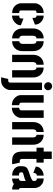

<svg xmlns="http://www.w3.org/2000/svg" viewBox="1234 -1998 962 3471"><g transform="rotate(90 1715.5 -262.0)"><path d="M216 0Q167 0 133.5 -16.5Q100 -33 79 -58Q58 -83 48.5 -109.5Q39 -136 39 -155V-417Q39 -437 49 -463Q59 -489 80.5 -513.5Q102 -538 135.5 -554Q169 -570 215 -570V-442Q198 -442 187.5 -437.5Q177 -433 173 -427Q169 -421 169 -415V-155Q169 -145 174 -139Q179 -133 189.5 -130.5Q200 -128 216 -127ZM261 1V-128Q279 -128 290.5 -131.5Q302 -135 308 -144.5Q314 -154 314 -172V-205L436 -158Q437 -115 411.5 -78.5Q386 -42 345.5 -20Q305 2 261 1ZM302 -365V-398Q302 -415 297 -424Q292 -433 282.5 -437Q273 -441 261 -441V-570Q306 -570 343 -548.5Q380 -527 402 -491Q424 -455 424 -412Z M674 1Q638 1 605.5 -12Q573 -25 548 -49Q523 -73 508.5 -107Q494 -141 494 -183V-379Q494 -421 507 -456Q520 -491 544 -516.5Q568 -542 601 -556Q634 -570 674 -570V-440Q659 -440 648.5 -432Q638 -424 632 -409Q626 -394 626 -373V-188Q626 -171 632 -157.5Q638 -144 649 -136.5Q660 -129 674 -129ZM724 1V-129Q738 -129 749 -136.5Q760 -144 766 -157.5Q772 -171 772 -188V-373Q772 -394 766.5 -409Q761 -424 750 -432Q739 -440 724 -440V-570Q764 -570 797 -556Q830 -542 854 -516.5Q878 -491 891 -456Q904 -421 904 -379V-183Q904 -141 889.5 -107Q875 -73 850 -49Q825 -25 792.5 -12Q760 1 724 1Z M970 -379Q970 -421 983 -456Q996 -491 1020 -516.5Q1044 -542 1077 -556Q1110 -570 1150 -570V-440Q1135 -440 1124.5 -432Q1114 -424 1108 -409Q1102 -394 1102 -373V0H970ZM1248 -373Q1248 -394 1242.5 -409Q1237 -424 1226 -432Q1215 -440 1200 -440V-570Q1240 -570 1273 -556Q1306 -542 1330 -516.5Q1354 -491 1367 -456Q1380 -421 1380 -379V0H1248Z M1377 199 1407 71H1436Q1452 71 1459.5 64Q1467 57 1470 50Q1473 43 1473 42V-540H1607V42Q1607 61 1596.5 88Q1586 115 1565.5 140Q1545 165 1513.5 182Q1482 199 1440 199ZM1539 -579Q1509 -579 1487.5 -600.5Q1466 -622 1466 -651Q1466 -680 1487.5 -701.5Q1509 -723 1539 -723Q1568 -723 1589.5 -701.5Q1611 -680 1611 -651Q1611 -622 1589.5 -600.5Q1568 -579 1539 -579Z M1927 5V-128Q1945 -128 1955.5 -134Q1966 -140 1970 -149Q1974 -158 1974 -167V-570H2110V-151Q2110 -131 2098.5 -104.5Q2087 -78 2064 -53Q2041 -28 2006.5 -11.5Q1972 5 1927 5ZM1881 5Q1836 5 1801.5 -11Q1767 -27 1744.5 -52Q1722 -77 1710.5 -103.5Q1699 -130 1699 -151V-570H1835V-167Q1835 -158 1839 -149Q1843 -140 1853 -134Q1863 -128 1881 -128Z M2186 -379Q2186 -421 2199 -456Q2212 -491 2236 -516.5Q2260 -542 2293 -556Q2326 -570 2366 -570V-440Q2351 -440 2340.5 -432Q2330 -424 2324 -409Q2318 -394 2318 -373V0H2186ZM2464 -373Q2464 -394 2458.5 -409Q2453 -424 2442 -432Q2431 -440 2416 -440V-570Q2456 -570 2489 -556Q2522 -542 2546 -516.5Q2570 -491 2583 -456Q2596 -421 2596 -379V0H2464Z M2889 0Q2822 0 2785 -23Q2748 -46 2733.5 -87.5Q2719 -129 2719 -185V-441H2649V-570H2719V-716H2853V-570H2919V-440H2853V-175Q2853 -164 2860 -151Q2867 -138 2890 -138H2919L2949 0Z M3153 0Q3100 0 3062 -20Q3024 -40 3004 -70.5Q2984 -101 2984 -132V-183Q2984 -193 2986.5 -210.5Q2989 -228 3000 -248Q3011 -268 3038 -282Q3054 -291 3080.5 -300Q3107 -309 3136 -318.5Q3165 -328 3191 -338.5Q3217 -349 3233.5 -360.5Q3250 -372 3250 -385V-408Q3250 -419 3245.5 -427.5Q3241 -436 3231.5 -441.5Q3222 -447 3206 -447V-570Q3264 -570 3302 -544.5Q3340 -519 3359 -483Q3378 -447 3378 -417V-156Q3378 -150 3382.5 -137Q3387 -124 3406 -124V0Q3374 0 3349.5 -8.5Q3325 -17 3308 -32Q3289 -16 3264 -8Q3239 0 3207 0V-123Q3225 -123 3234 -130Q3243 -137 3246.5 -146.5Q3250 -156 3250 -163V-245Q3234 -236 3213 -228Q3192 -220 3170 -214.5Q3148 -209 3131.5 -204Q3115 -199 3108 -196Q3095 -190 3095 -173V-159Q3095 -147 3099.5 -139Q3104 -131 3116.5 -127Q3129 -123 3153 -123ZM3107 -383 2991 -427Q2991 -468 3015.5 -500Q3040 -532 3077.5 -551Q3115 -570 3154 -570V-447Q3139 -447 3128.5 -440Q3118 -433 3112.5 -419Q3107 -405 3107 -383Z"/></g></svg>

Font: Stick No Bills ExtraBold
Style: Regular
Weight: 800
Version: Version 2.000